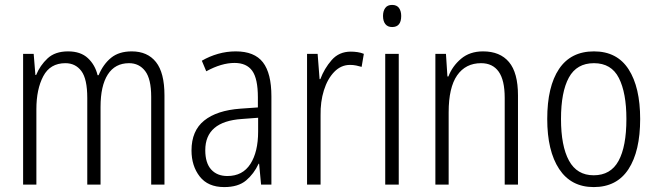

<svg xmlns="http://www.w3.org/2000/svg" viewBox="-20 -751 2672 781"><path d="M516 -542Q580 -542 614.5 -498.5Q649 -455 649 -363V0H595V-357Q595 -430 570.5 -462Q546 -494 505 -494Q448 -494 418.5 -448Q389 -402 389 -316V0H335V-352Q335 -430 311 -462Q287 -494 246 -494Q184 -494 156 -441Q128 -388 128 -307V0H74V-532H117L124 -446H127Q143 -485 173.5 -513.5Q204 -542 257 -542Q308 -542 337.5 -514.5Q367 -487 377 -445H381Q400 -490 432 -516Q464 -542 516 -542Z M939 -542Q1015 -542 1049.5 -497.5Q1084 -453 1084 -359V0H1042L1034 -85H1032Q1013 -44 981 -17Q949 10 892 10Q826 10 792.5 -33Q759 -76 759 -139Q759 -219 810.5 -260.5Q862 -302 958 -309L1029 -314V-355Q1029 -431 1006 -463Q983 -495 934 -495Q881 -495 819 -461L801 -504Q832 -522 867 -532Q902 -542 939 -542ZM964 -267Q815 -257 815 -140Q815 -88 839 -61.5Q863 -35 905 -35Q967 -35 998.5 -84Q1030 -133 1030 -216V-272Z M1407 -541Q1420 -541 1434 -539Q1448 -537 1460 -532L1451 -479Q1441 -482 1429 -484.5Q1417 -487 1404 -487Q1367 -487 1339.5 -458.5Q1312 -430 1297.5 -383.5Q1283 -337 1284 -282V0H1229V-532H1272L1280 -429H1283Q1299 -472 1329 -506.5Q1359 -541 1407 -541Z M1575 -731Q1594 -731 1603 -718.5Q1612 -706 1612 -686Q1612 -641 1575 -641Q1557 -641 1547.5 -653Q1538 -665 1538 -686Q1538 -706 1547 -718.5Q1556 -731 1575 -731ZM1602 -532V0H1547V-532Z M1945 -542Q2014 -542 2050.5 -498.5Q2087 -455 2087 -363V0H2033V-353Q2033 -425 2008.5 -459.5Q1984 -494 1937 -494Q1874 -494 1839.5 -444.5Q1805 -395 1805 -294V0H1751V-532H1794L1800 -440H1804Q1820 -482 1855.5 -512Q1891 -542 1945 -542Z M2584 -267Q2584 -136 2536.5 -63Q2489 10 2395 10Q2303 10 2254.5 -63.5Q2206 -137 2206 -267Q2206 -399 2254 -470.5Q2302 -542 2396 -542Q2490 -542 2537 -469Q2584 -396 2584 -267ZM2262 -267Q2262 -157 2294.5 -97.5Q2327 -38 2395 -38Q2464 -38 2496 -96.5Q2528 -155 2528 -267Q2528 -373 2497.5 -433.5Q2467 -494 2396 -494Q2326 -494 2294 -435.5Q2262 -377 2262 -267Z"/></svg>

Font: Noto Sans Khmer UI Condensed Light
Style: Regular
Weight: 300
Width: 3
Designer: Danh Hong and the Monotype Design Team
Foundry: Monotype Imaging Inc.
Version: Version 2.002; ttfautohint (v1.8.4.7-5d5b)